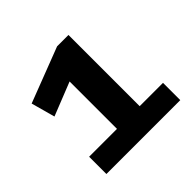

<svg xmlns="http://www.w3.org/2000/svg" viewBox="-168 -889 1077 1077"><g transform="rotate(-45 370.5 -351.0)"><path d="M102 0V-137H323V-513L124 -434L85 -576L413 -702H503V-137H688V0Z"/></g></svg>

Font: Georama SemiExpanded
Style: Bold
Weight: 700
Width: 6
Designer: Jean-Baptiste Levee
Foundry: Production Type
Version: Version 1.001